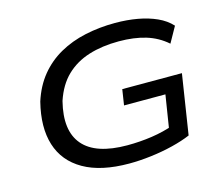

<svg xmlns="http://www.w3.org/2000/svg" viewBox="-102 -850 1160 995"><g transform="rotate(-15 478.0 -352.5)"><path d="M475 9Q324 9 231.5 -44Q139 -97 109 -193.5Q79 -290 112 -421Q137 -499 182.5 -554.5Q228 -610 291 -645.5Q354 -681 430.5 -697.5Q507 -714 591 -714Q655 -714 711 -704Q767 -694 812.5 -673.5Q858 -653 888 -620L841 -536Q792 -579 729.5 -598Q667 -617 585 -617Q495 -617 423.5 -594.5Q352 -572 301.5 -523.5Q251 -475 224 -394Q186 -243 253.5 -164Q321 -85 490 -85Q557 -85 622 -94.5Q687 -104 745 -125L716 -88L748 -289H526L539 -373H859L809 -52Q767 -34 710.5 -20Q654 -6 592.5 1.5Q531 9 475 9Z"/></g></svg>

Font: Nunito Sans 7pt Expanded Medium
Style: Italic
Weight: 500
Width: 7
Italic angle: -9°
Designer: Vernon Adams
Foundry: Vernon Adams
Version: Version 3.101;gftools[0.9.27]